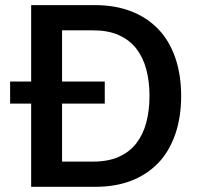

<svg xmlns="http://www.w3.org/2000/svg" viewBox="-20 -720 766 740"><path d="M100.1 -320.8H19V-405.8H100.1V-700.2H348.1Q423.8 -700.2 485.8 -676.3Q546.4 -652.8 589.8 -607.9Q632.3 -564 655.3 -498Q678.2 -432.1 678.2 -350.1Q678.2 -268.1 655.3 -202.1Q631.8 -135.3 589.8 -91.8Q546.4 -46.9 485.8 -23.4Q424.8 0 348.1 0H100.1ZM543.5 -453.6Q531.2 -499.5 504.4 -533.7Q479 -566.4 437 -585Q396.5 -603 338.9 -603H219.2V-405.8H383.8V-320.8H219.2V-97.2H338.9Q396.5 -97.2 437 -115.2Q479 -133.8 504.4 -166.5Q531.2 -200.7 543.5 -246.6Q556.2 -293.5 556.2 -350.1Q556.2 -406.7 543.5 -453.6Z"/></svg>

Font: Post Grotesk Medium
Style: Medium
Weight: 500
Version: Version 1.0